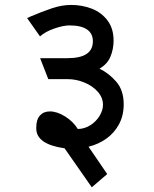

<svg xmlns="http://www.w3.org/2000/svg" viewBox="-20 -640 640 797"><path d="M130.5 -107V-111Q130.5 -143.5 145.8 -160.5Q161 -177.5 187 -177.5Q217 -177.5 250.5 -156.5Q284 -135.5 303 -104.5Q331.5 -105 355.5 -120.5Q379.5 -136 393.5 -159.2Q407.5 -182.5 407.5 -205Q407.5 -235 385.5 -259.5Q363.5 -284 329.5 -297.8Q295.5 -311.5 261 -311.5H180.5L146.5 -398.5H259Q313 -398.5 339.2 -416Q365.5 -433.5 365.5 -469Q365.5 -501 341 -517.8Q316.5 -534.5 269 -534.5Q242.5 -534.5 205.2 -521.5Q168 -508.5 146 -489L92.5 -565Q99.5 -567.5 105.5 -571Q155 -592 196 -605.8Q237 -619.5 275 -619.5Q321 -619.5 361 -604Q401 -588.5 426.2 -555.2Q451.5 -522 451.5 -471Q451.5 -437 438.8 -405.5Q426 -374 393 -355Q430 -337.5 461.8 -301.8Q493.5 -266 493.5 -207Q493.5 -160.5 474 -124.2Q454.5 -88 421.5 -64.5Q388.5 -41 347.5 -31L425 82.5L361 137.5L248 -24.5Q130.5 -41 130.5 -107Z"/></svg>

Font: JuliaMono SemiBold
Style: Italic
Weight: 600
Italic angle: -9°
Monospace: yes
Designer: cormullion
Foundry: corm
Version: Version 0.056; ttfautohint (v1.8.4)